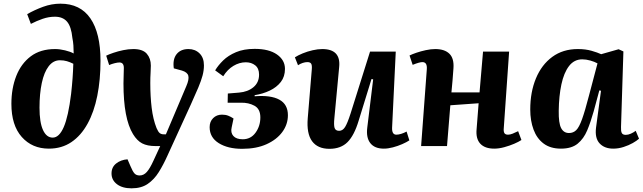

<svg xmlns="http://www.w3.org/2000/svg" viewBox="-20 -795 3498 1045"><path d="M128 -718Q168 -741 214.5 -758Q261 -775 309 -775Q417 -775 472 -695Q527 -615 527 -464Q527 -361 509.5 -273.5Q492 -186 456.5 -121.5Q421 -57 368.5 -21.5Q316 14 246 14Q155 14 98.5 -49.5Q42 -113 42 -230Q42 -314 68.5 -381.5Q95 -449 147.5 -488.5Q200 -528 280 -528Q305 -528 334 -521Q363 -514 381 -504Q381 -526 379.5 -547.5Q378 -569 374 -588Q368 -650 345 -677Q322 -704 279 -704Q245 -704 212 -692.5Q179 -681 148 -665ZM267 -46Q302 -46 327 -103.5Q352 -161 367 -284Q377 -372 379 -448Q361 -457 344 -462Q327 -467 306 -467Q270 -467 245 -434.5Q220 -402 207.5 -343.5Q195 -285 195 -209Q195 -129 214 -87.5Q233 -46 267 -46Z M891 53Q869 102 844 142Q819 182 784 206Q749 230 696 230Q646 230 616.5 207.5Q587 185 587 149Q587 115 612 95Q637 75 674 72L690 109Q702 138 712 149Q722 160 740 160Q762 160 779 141Q796 122 815 80L852 0H826Q782 0 754 -14.5Q726 -29 704 -65Q652 -150 652 -341Q652 -360 653 -384.5Q654 -409 654 -425Q654 -455 630 -455Q620 -455 604 -451Q588 -447 574 -441L558 -492Q572 -499 597 -507.5Q622 -516 650.5 -522Q679 -528 706 -528Q757 -528 779 -502.5Q801 -477 801 -438Q801 -421 799.5 -397.5Q798 -374 798 -343Q798 -270 805.5 -208Q813 -146 832 -98Q841 -77 849.5 -70.5Q858 -64 870 -64H883L994 -326Q1010 -363 1005 -382.5Q1000 -402 970 -411L926 -423Q919 -472 941 -500Q963 -528 1006 -528Q1042 -528 1066 -504.5Q1090 -481 1090 -439Q1090 -412 1082.5 -384Q1075 -356 1059.5 -319Q1044 -282 1019 -227Z M1298 15Q1220 15 1170.5 -16Q1121 -47 1121 -103Q1121 -133 1140 -152Q1159 -171 1188 -171Q1207 -171 1221.5 -165.5Q1236 -160 1251 -150L1241 -102Q1234 -73 1250 -55Q1266 -37 1301 -37Q1345 -37 1371 -73Q1397 -109 1397 -156Q1397 -202 1365 -219.5Q1333 -237 1291 -236H1219L1220 -286L1281 -291Q1329 -295 1359.5 -320.5Q1390 -346 1390 -389Q1390 -423 1369 -439.5Q1348 -456 1318 -456Q1283 -456 1250.5 -436.5Q1218 -417 1195 -380L1151 -412Q1167 -439 1194.5 -466Q1222 -493 1264.5 -511Q1307 -529 1366 -529Q1444 -529 1487.5 -498.5Q1531 -468 1531 -420Q1531 -378 1508.5 -349Q1486 -320 1448.5 -302Q1411 -284 1366 -277V-271Q1454 -278 1500.5 -252.5Q1547 -227 1547 -168Q1547 -118 1516.5 -76.5Q1486 -35 1430.5 -10Q1375 15 1298 15Z M1585 -483Q1602 -494 1627.5 -504.5Q1653 -515 1681.5 -521.5Q1710 -528 1734 -528Q1836 -528 1826 -430L1800 -153Q1796 -115 1801 -99Q1806 -83 1826 -83Q1845 -83 1858 -103.5Q1871 -124 1888 -177L1994 -514H2134L2114 -99Q2113 -62 2137 -62Q2149 -62 2163.5 -66.5Q2178 -71 2193 -79L2208 -31Q2193 -21 2169 -10.5Q2145 0 2118.5 7Q2092 14 2069 14Q2019 14 1995.5 -16Q1972 -46 1979 -101L2011 -363L2002 -365L1932 -138Q1908 -58 1871.5 -21.5Q1835 15 1773 15Q1709 15 1678.5 -26.5Q1648 -68 1655 -152L1677 -417Q1679 -440 1673.5 -448.5Q1668 -457 1653 -457Q1641 -457 1627.5 -452.5Q1614 -448 1602 -440Z M2585 -233 2431 -222 2413 0H2272L2303 -418Q2306 -457 2279 -457Q2263 -457 2226 -442L2209 -493Q2223 -500 2246.5 -508Q2270 -516 2297.5 -522Q2325 -528 2349 -528Q2400 -528 2426 -502.5Q2452 -477 2448 -423Q2446 -389 2443 -357Q2440 -325 2437 -292H2590L2609 -514H2751L2722 -99Q2720 -80 2725 -71Q2730 -62 2745 -62Q2756 -62 2770 -67.5Q2784 -73 2800 -81L2818 -33Q2803 -23 2778.5 -12.5Q2754 -2 2725 6Q2696 14 2670 14Q2619 14 2594 -13Q2569 -40 2574 -92Z M3360 -104Q3359 -82 3364 -71.5Q3369 -61 3386 -61Q3399 -61 3413.5 -67.5Q3428 -74 3440 -83L3458 -40Q3446 -29 3424 -16.5Q3402 -4 3374 5Q3346 14 3318 14Q3270 14 3243.5 -14.5Q3217 -43 3224 -100L3251 -301L3242 -303L3211 -188Q3195 -131 3176 -85.5Q3157 -40 3124 -13Q3091 14 3033 14Q2976 14 2939 -13.5Q2902 -41 2884 -89.5Q2866 -138 2866 -199Q2866 -294 2897 -368.5Q2928 -443 2986 -485.5Q3044 -528 3125 -528Q3167 -528 3200 -518.5Q3233 -509 3252 -500L3347 -527L3373 -515ZM3077 -71Q3100 -71 3116 -86.5Q3132 -102 3148 -146.5Q3164 -191 3186 -276L3232 -450Q3216 -459 3193 -465.5Q3170 -472 3149 -472Q3105 -472 3077 -435.5Q3049 -399 3035.5 -335.5Q3022 -272 3021 -192Q3020 -125 3034 -98Q3048 -71 3077 -71Z"/></svg>

Font: Literata 36pt
Style: Bold Italic
Weight: 700
Italic angle: -2°
Designer: Latin by Veronika Burian and Jose Scaglione. Greek by Irene Vlachou. Cyrillic by Vera Evstafieva
Foundry: TypeTogether
Version: Version 3.002